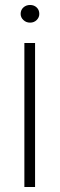

<svg xmlns="http://www.w3.org/2000/svg" viewBox="-20 -541 241 772"><path d="M101 -521Q117 -521 127.5 -511Q138 -501 138 -485Q138 -471 127.5 -460.5Q117 -450 101 -450Q85 -450 74 -460.5Q63 -471 63 -485Q63 -501 74 -511Q85 -521 101 -521ZM78 211V-368H121V211Z"/></svg>

Font: Synthetic Light
Style: Regular
Weight: 300
Designer: Santiago Orozco
Foundry: Typemade
Version: Version 2.000; ttfautohint (v1.8.4.7-5d5b)